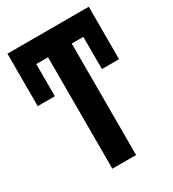

<svg xmlns="http://www.w3.org/2000/svg" viewBox="-184 -861 864 961"><g transform="rotate(-30 247.5 -380.5)"><path d="M316 0H179V-644H23V-761H471V-644H316ZM383 -761H482V-458H383ZM12 -761H111V-458H12Z"/></g></svg>

Font: Noto Sans Display ExtraCondensed
Style: Bold
Weight: 700
Width: 2
Designer: Monotype Design Team
Foundry: Monotype Imaging Inc.
Version: Version 2.003